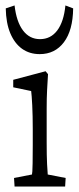

<svg xmlns="http://www.w3.org/2000/svg" viewBox="-20 -681 289 701"><path d="M33.2 0 31.2 -31.2 96.7 -43.9Q97.7 -47.9 98.1 -55.7Q98.6 -63.5 99.1 -85.4Q99.6 -107.4 99.6 -151.4V-210Q99.6 -257.8 97.7 -296.4Q95.7 -335 93.8 -348.6L28.3 -362.3V-389.6L146.5 -420.9L155.3 -410.2Q153.3 -379.9 151.9 -351.6Q150.4 -323.2 150.4 -284.2V-161.1Q150.4 -111.3 151.9 -81.5Q153.3 -51.8 154.3 -43.9L219.7 -31.2L217.8 0ZM218.8 -661.1 247.1 -650.4Q246.1 -570.3 213.4 -526.9Q180.7 -483.4 125 -483.4Q87.9 -483.4 60.5 -502.9Q33.2 -522.5 17.6 -559.6Q2 -596.7 1 -650.4L33.2 -661.1Q40 -601.6 64 -569.8Q87.9 -538.1 126 -538.1Q165 -538.1 189 -569.8Q212.9 -601.6 218.8 -661.1Z"/></svg>

Font: Crimson Pro ExtraLight
Style: Regular
Weight: 250
Designer: Jacques Le Bailly
Foundry: Baron von Fonthausen
Version: Version 1.003